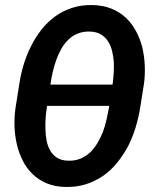

<svg xmlns="http://www.w3.org/2000/svg" viewBox="-20 -741 627 771"><path d="M542.5 -306.2 558.1 -404.3Q563 -440.9 561.3 -478.5Q559.6 -516.1 551.3 -551.3Q542.5 -585.4 526.1 -616Q509.8 -646.5 485.4 -669.9Q460.4 -692.9 427.5 -706.3Q394.5 -719.7 351.6 -720.7Q307.1 -721.7 269.8 -709.5Q232.4 -697.3 201.7 -675.3Q170.9 -652.8 146.7 -622.3Q122.6 -591.8 105 -556.2Q86.9 -521 75.2 -482.2Q63.5 -443.4 57.6 -404.3L42 -305.7Q37.1 -269.5 38.3 -232.4Q39.6 -195.3 47.9 -160.6Q56.2 -126 71.5 -95.5Q86.9 -64.9 110.8 -42Q134.8 -18.6 167.5 -4.9Q200.2 8.8 242.7 9.8Q287.1 10.7 325 -1.2Q362.8 -13.2 394.5 -35.2Q425.8 -57.1 450.4 -87.6Q475.1 -118.2 494.1 -153.3Q512.2 -189 524.2 -228Q536.1 -267.1 542.5 -306.2ZM418.5 -315.9 417 -305.7Q413.1 -283.7 407.5 -259.3Q401.9 -234.9 393.1 -210.9Q383.8 -187 370.8 -165.8Q357.9 -144.5 341.3 -128.4Q323.7 -112.3 301.8 -103.5Q279.8 -94.7 252.4 -95.7Q226.1 -96.7 209.2 -107.4Q192.4 -118.2 182.1 -135.7Q171.9 -152.8 167.5 -174.8Q163.1 -196.8 162.6 -219.7Q161.6 -242.7 163.1 -264.9Q164.6 -287.1 167.5 -305.2L168.9 -315.9ZM413.6 -575.2Q424.8 -558.6 429.9 -537.1Q435.1 -515.6 437 -493.2Q438 -469.7 436.5 -447.3Q435.1 -424.8 432.6 -405.8L431.6 -401.4H182.6L183.1 -405.3Q186 -427.2 191.7 -451.4Q197.3 -475.6 205.6 -499.5Q213.9 -522.9 225.8 -544.2Q237.8 -565.4 254.4 -581.5Q270.5 -597.7 292.5 -606.4Q314.5 -615.2 341.8 -614.3Q367.7 -613.3 385.3 -602.8Q402.8 -592.3 413.6 -575.2Z"/></svg>

Font: Roboto Mono SemiBold
Style: Italic
Weight: 600
Italic angle: -10°
Monospace: yes
Designer: Google
Version: Version 3.000